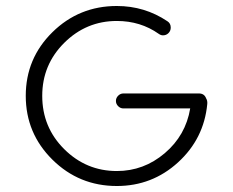

<svg xmlns="http://www.w3.org/2000/svg" viewBox="-20 -621 778 641"><path d="M392 -259Q382 -259 374.5 -266.5Q367 -274 367 -284Q367 -294 374.5 -301.5Q382 -309 392 -309H644Q662 -309 668 -293Q673 -285 672 -274Q661 -158 574.5 -79Q488 0 370 0Q244 0 155 -88Q66 -176 66 -301Q66 -426 155 -513.5Q244 -601 370 -601Q463 -601 539 -550Q550 -543 550 -529Q550 -518 542.5 -510.5Q535 -503 524 -503Q517 -503 510 -508Q449 -551 370 -551Q268 -551 194.5 -478Q121 -405 121 -301Q121 -196 194.5 -123Q268 -50 370 -50Q460 -50 530 -109.5Q600 -169 615 -259Z"/></svg>

Font: RIT Ala
Style: Regular
Weight: 400
Designer: Radhakrishan VN, Aswathy J
Version: 1.0